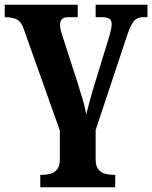

<svg xmlns="http://www.w3.org/2000/svg" viewBox="-20 -556 646 815"><path d="M151 239V186H163Q178 186 194.5 181.5Q211 177 222.5 163Q234 149 234 121V-2L80 -435Q70 -464 51.5 -473.5Q33 -483 0 -483V-536H310V-483H268Q235 -483 235 -451Q235 -439 238 -427Q241 -415 244 -407L311 -199Q322 -165 332 -130.5Q342 -96 346 -70Q350 -86 356 -108.5Q362 -131 367.5 -151Q373 -171 375 -177L443 -399Q447 -413 450.5 -427Q454 -441 454 -454Q454 -471 443 -477Q432 -483 415 -483H386V-536H606V-483H586Q566 -483 552 -470.5Q538 -458 521 -410L386 -4V121Q386 149 397.5 163Q409 177 426 181.5Q443 186 457 186H469V239Z"/></svg>

Font: NotoSerif-Bold
Style: Regular
Weight: 700
Designer: Monotype Design Team
Foundry: Monotype Imaging Inc.
Version: Version 2.007; ttfautohint (v1.8) -l 8 -r 50 -G 200 -x 14 -D